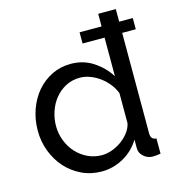

<svg xmlns="http://www.w3.org/2000/svg" viewBox="-110 -823 848 927"><g transform="rotate(-15 314.5 -360.0)"><path d="M286 10Q232 10 186 -12Q140 -34 107 -71Q74 -108 55.5 -157Q37 -206 37 -260Q37 -315 54.5 -364.5Q72 -414 103.5 -451Q135 -488 178.5 -509.5Q222 -531 274 -531Q337 -531 386.5 -498Q436 -465 465 -418V-611H355V-667H465V-730H553V-667H621V-611H553V-108Q553 -77 581 -76V0Q567 2 558.5 3Q550 4 542 4Q516 4 496.5 -13.5Q477 -31 477 -54V-98Q446 -47 394.5 -18.5Q343 10 286 10ZM307 -66Q331 -66 356.5 -75Q382 -84 404.5 -100Q427 -116 443.5 -137.5Q460 -159 465 -183V-333Q456 -358 438 -380.5Q420 -403 397.5 -419.5Q375 -436 349.5 -445.5Q324 -455 299 -455Q260 -455 228.5 -438.5Q197 -422 174.5 -394.5Q152 -367 140 -331.5Q128 -296 128 -259Q128 -220 142 -184.5Q156 -149 180 -123Q204 -97 236.5 -81.5Q269 -66 307 -66Z"/></g></svg>

Font: Boldmen Medium
Style: Regular
Weight: 400
Designer: Matt McInerney, Pablo Impallari, Rodrigo Fuenzalida
Foundry: LIVING CONCEPT
Version: Version 1.000